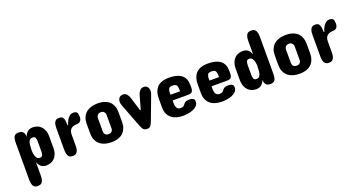

<svg xmlns="http://www.w3.org/2000/svg" viewBox="-50 -1398 4281 2307"><g transform="rotate(-20 2090.5 -244.5)"><path d="M64.5 84V-377.9Q64.5 -408.2 68.8 -433.3Q73.2 -458.5 88.6 -473.4Q104 -488.3 137.7 -488.3Q169.4 -488.3 185.5 -475.8Q201.7 -463.4 207.3 -444.6Q212.9 -425.8 212.9 -406.2Q222.7 -438.5 248.3 -463.4Q273.9 -488.3 318.4 -488.3Q345.2 -488.3 372.1 -479.5Q398.9 -470.7 420.4 -450.2Q441.9 -429.7 455.3 -396.7Q468.8 -363.8 468.8 -315.4V-173.8Q468.8 -125 455.3 -92Q441.9 -59.1 420.4 -39.1Q398.9 -18.6 372.1 -9.8Q345.2 -1 318.4 -1Q273.9 -1 248.3 -25.6Q222.7 -50.3 212.9 -83V84Q212.9 114.7 207.8 139.9Q202.6 165 186.5 180.2Q170.4 195.3 137.7 195.3Q106 195.3 90.3 180.2Q74.7 165 69.6 139.6Q64.5 114.3 64.5 84ZM318.4 -184.6V-302.7Q318.4 -331.5 311.5 -352.8Q304.7 -374 275.4 -374Q239.3 -374 225.6 -339.4Q218.8 -321.3 216.1 -293.9Q213.4 -266.6 212.9 -229.5Q212.9 -206.1 218.3 -179.4Q223.6 -152.8 237.3 -134Q251 -115.2 275.4 -115.2Q304.7 -115.2 311.5 -136.2Q318.4 -157.2 318.4 -184.6Z M894.5 -415Q894.5 -341.8 822.3 -341.8Q811.5 -341.8 797.1 -339.1Q782.7 -336.4 768.6 -328.1Q757.8 -321.8 749 -311.5Q740.2 -300.8 734.9 -284.7Q729.5 -268.6 729.5 -246.1V-106.4Q729.5 -77.6 724.1 -53.5Q718.8 -29.3 702.9 -14.6Q687 0 655.3 0Q624.5 0 608.9 -14.6Q593.3 -29.3 588.1 -53.7Q583 -78.1 583 -106.4V-379.9Q583 -409.7 588.1 -433.8Q593.3 -458 608.9 -472.7Q624.5 -487.3 655.3 -487.3Q687.5 -487.3 701.4 -470Q715.3 -452.6 718.5 -425.5Q721.7 -398.4 721.7 -368.2H729.5Q742.2 -418 770.5 -452.6Q798.8 -487.3 833 -487.3Q870.6 -487.3 882.6 -470.2Q894.5 -453.1 894.5 -415Z M943.4 -183.6V-304.7Q943.4 -350.1 955.6 -380.9Q967.8 -412.1 987.1 -433.1Q1006.3 -454.1 1030.3 -465.8Q1053.2 -477.5 1076.7 -483.4Q1099.6 -489.3 1119.4 -490.7Q1139.2 -492.2 1150.4 -492.2Q1161.6 -492.2 1181.2 -490.7Q1200.7 -489.3 1223.1 -483.4Q1245.6 -477.5 1268.1 -465.8Q1291 -454.1 1309.1 -433.1Q1327.6 -412.1 1339.1 -380.9Q1350.6 -349.6 1350.6 -304.7V-183.6Q1350.6 -139.2 1338.9 -107.4Q1327.1 -76.2 1309.1 -55.2Q1291 -34.2 1268.1 -22.5Q1245.6 -10.7 1223.1 -4.9Q1200.7 1 1181.2 2.4Q1161.6 3.9 1150.4 3.9Q1139.6 3.9 1119.6 2.4Q1100.1 1 1076.9 -4.9Q1053.7 -10.7 1030.3 -22.5Q1006.3 -34.2 987.3 -55.2Q967.8 -76.2 955.6 -107.4Q943.4 -138.7 943.4 -183.6ZM1093.8 -326.2V-149.4Q1094.7 -134.8 1100.6 -124.5Q1106 -114.7 1117.4 -107.2Q1128.9 -99.6 1150.4 -99.6Q1170.9 -99.6 1181.9 -107.2Q1192.9 -114.7 1198.2 -124.5Q1204.6 -136.2 1205.1 -149.4V-326.2Q1204.6 -339.8 1198.2 -353Q1192.9 -362.8 1181.9 -371.3Q1170.9 -379.9 1150.4 -379.9Q1128.9 -379.9 1117.4 -371.3Q1106 -362.8 1100.6 -353Q1094.7 -341.8 1093.8 -326.2Z M1789.1 -365.2 1680.7 -76.2Q1662.6 -27.8 1647.5 -13.9Q1632.3 0 1606.4 0Q1579.6 0 1563.2 -13.7Q1546.9 -27.3 1528.3 -76.2L1418 -365.2Q1413.6 -377 1409.9 -390.4Q1406.2 -403.8 1406.2 -417Q1406.2 -447.3 1422.9 -467.8Q1439.5 -488.3 1475.6 -488.3Q1502.4 -488.3 1521.2 -466.8Q1540 -445.3 1547.9 -418L1602.5 -240.2H1610.4L1661.1 -418Q1668.5 -444.8 1687.3 -466.6Q1706.1 -488.3 1736.3 -488.3Q1770 -488.3 1785.4 -466.8Q1800.8 -445.3 1800.8 -416Q1800.8 -392.6 1789.1 -365.2Z M2273.4 -308.6V-278.3Q2273.4 -254.4 2261.5 -235.6Q2249.5 -216.8 2204.1 -216.8H2009.8V-169.9Q2009.8 -143.1 2023.7 -120.4Q2037.6 -97.7 2070.3 -97.7Q2096.2 -97.7 2107.9 -106.2Q2119.6 -114.7 2127.9 -128.4Q2133.3 -136.7 2141.1 -143.1Q2149.4 -149.9 2163.6 -154.5Q2177.7 -159.2 2203.1 -159.2Q2229.5 -159.2 2248 -149.2Q2266.6 -139.2 2266.6 -110.4Q2266.6 -78.6 2246.6 -57.4Q2226.6 -36.1 2196.3 -23.4Q2166 -10.7 2130.6 -5.4Q2095.2 0 2064.5 0Q2023.9 -0.5 1987.3 -10.3Q1950.7 -20 1922.9 -41.5Q1894.5 -63 1877.9 -97.7Q1861.3 -132.3 1861.3 -182.6V-296.9Q1861.3 -342.8 1872.6 -375.5Q1883.8 -407.7 1901.1 -429.2Q1918.5 -450.7 1940.4 -462.9Q1962.4 -474.6 1984.9 -480.5Q2007.3 -486.3 2027.6 -487.8Q2047.9 -489.3 2062.5 -489.3Q2111.8 -489.3 2147 -480.5Q2181.6 -471.7 2205.1 -457.5Q2228.5 -443.4 2242.2 -424.8Q2256.3 -406.7 2262.7 -386.7Q2269.5 -367.2 2271.5 -346.7Q2273.4 -326.2 2273.4 -308.6ZM2009.8 -324.2V-290H2131.8Q2131.8 -321.8 2128.7 -343Q2125.5 -364.3 2112.1 -375Q2098.6 -385.7 2067.4 -385.7Q2031.7 -385.7 2020.8 -366.5Q2009.8 -347.2 2009.8 -324.2Z M2771.5 -308.6V-278.3Q2771.5 -254.4 2759.5 -235.6Q2747.6 -216.8 2702.1 -216.8H2507.8V-169.9Q2507.8 -143.1 2521.7 -120.4Q2535.6 -97.7 2568.4 -97.7Q2594.2 -97.7 2606 -106.2Q2617.7 -114.7 2626 -128.4Q2631.3 -136.7 2639.2 -143.1Q2647.5 -149.9 2661.6 -154.5Q2675.8 -159.2 2701.2 -159.2Q2727.5 -159.2 2746.1 -149.2Q2764.6 -139.2 2764.6 -110.4Q2764.6 -78.6 2744.6 -57.4Q2724.6 -36.1 2694.3 -23.4Q2664.1 -10.7 2628.7 -5.4Q2593.3 0 2562.5 0Q2522 -0.5 2485.4 -10.3Q2448.7 -20 2420.9 -41.5Q2392.6 -63 2376 -97.7Q2359.4 -132.3 2359.4 -182.6V-296.9Q2359.4 -342.8 2370.6 -375.5Q2381.8 -407.7 2399.2 -429.2Q2416.5 -450.7 2438.5 -462.9Q2460.4 -474.6 2482.9 -480.5Q2505.4 -486.3 2525.6 -487.8Q2545.9 -489.3 2560.5 -489.3Q2609.9 -489.3 2645 -480.5Q2679.7 -471.7 2703.1 -457.5Q2726.6 -443.4 2740.2 -424.8Q2754.4 -406.7 2760.7 -386.7Q2767.6 -367.2 2769.5 -346.7Q2771.5 -326.2 2771.5 -308.6ZM2507.8 -324.2V-290H2629.9Q2629.9 -321.8 2626.7 -343Q2623.5 -364.3 2610.1 -375Q2596.7 -385.7 2565.4 -385.7Q2529.8 -385.7 2518.8 -366.5Q2507.8 -347.2 2507.8 -324.2Z M3256.8 -572.3V-110.4Q3256.8 -80.1 3252.4 -54.9Q3248 -29.8 3232.7 -14.9Q3217.3 0 3183.6 0Q3151.9 0 3135.7 -12.5Q3119.6 -24.9 3114 -43.7Q3108.4 -62.5 3108.4 -82Q3098.6 -49.8 3073.2 -24.9Q3047.9 0 3002.9 0Q2976.1 0 2949.2 -8.8Q2922.4 -17.6 2900.9 -38.1Q2879.4 -58.6 2866 -91.6Q2852.5 -124.5 2852.5 -172.9V-314.5Q2852.5 -363.3 2866 -396.2Q2879.4 -429.2 2900.9 -449.7Q2922.4 -469.7 2949.2 -478.5Q2976.1 -487.3 3002.9 -487.3Q3047.9 -487.3 3073.2 -462.9Q3098.6 -438.5 3108.4 -405.3V-572.3Q3108.4 -603 3113.5 -628.2Q3118.7 -653.3 3134.8 -668.5Q3150.9 -683.6 3183.6 -683.6Q3215.3 -683.6 3231 -668.5Q3246.6 -653.3 3251.7 -627.9Q3256.8 -602.5 3256.8 -572.3ZM3002.9 -303.7V-185.5Q3002.9 -157.2 3009.8 -135.7Q3016.6 -114.3 3045.9 -114.3Q3082 -114.3 3095.7 -149.4Q3102.5 -167 3105.2 -194.1Q3107.9 -221.2 3108.4 -258.8Q3108.4 -281.7 3103 -308.3Q3097.7 -335 3084 -354Q3070.3 -373 3045.9 -373Q3016.6 -373 3009.8 -352.1Q3002.9 -331.1 3002.9 -303.7Z M3348.6 -183.6V-304.7Q3348.6 -350.1 3360.8 -380.9Q3373 -412.1 3392.3 -433.1Q3411.6 -454.1 3435.5 -465.8Q3458.5 -477.5 3481.9 -483.4Q3504.9 -489.3 3524.7 -490.7Q3544.4 -492.2 3555.7 -492.2Q3566.9 -492.2 3586.4 -490.7Q3606 -489.3 3628.4 -483.4Q3650.9 -477.5 3673.3 -465.8Q3696.3 -454.1 3714.4 -433.1Q3732.9 -412.1 3744.4 -380.9Q3755.9 -349.6 3755.9 -304.7V-183.6Q3755.9 -139.2 3744.1 -107.4Q3732.4 -76.2 3714.4 -55.2Q3696.3 -34.2 3673.3 -22.5Q3650.9 -10.7 3628.4 -4.9Q3606 1 3586.4 2.4Q3566.9 3.9 3555.7 3.9Q3544.9 3.9 3524.9 2.4Q3505.4 1 3482.2 -4.9Q3459 -10.7 3435.5 -22.5Q3411.6 -34.2 3392.6 -55.2Q3373 -76.2 3360.8 -107.4Q3348.6 -138.7 3348.6 -183.6ZM3499 -326.2V-149.4Q3500 -134.8 3505.9 -124.5Q3511.2 -114.7 3522.7 -107.2Q3534.2 -99.6 3555.7 -99.6Q3576.2 -99.6 3587.2 -107.2Q3598.1 -114.7 3603.5 -124.5Q3609.9 -136.2 3610.4 -149.4V-326.2Q3609.9 -339.8 3603.5 -353Q3598.1 -362.8 3587.2 -371.3Q3576.2 -379.9 3555.7 -379.9Q3534.2 -379.9 3522.7 -371.3Q3511.2 -362.8 3505.9 -353Q3500 -341.8 3499 -326.2Z M4169.9 -415Q4169.9 -341.8 4097.7 -341.8Q4086.9 -341.8 4072.5 -339.1Q4058.1 -336.4 4043.9 -328.1Q4033.2 -321.8 4024.4 -311.5Q4015.6 -300.8 4010.3 -284.7Q4004.9 -268.6 4004.9 -246.1V-106.4Q4004.9 -77.6 3999.5 -53.5Q3994.1 -29.3 3978.3 -14.6Q3962.4 0 3930.7 0Q3899.9 0 3884.3 -14.6Q3868.7 -29.3 3863.5 -53.7Q3858.4 -78.1 3858.4 -106.4V-379.9Q3858.4 -409.7 3863.5 -433.8Q3868.7 -458 3884.3 -472.7Q3899.9 -487.3 3930.7 -487.3Q3962.9 -487.3 3976.8 -470Q3990.7 -452.6 3993.9 -425.5Q3997.1 -398.4 3997.1 -368.2H4004.9Q4017.6 -418 4045.9 -452.6Q4074.2 -487.3 4108.4 -487.3Q4146 -487.3 4158 -470.2Q4169.9 -453.1 4169.9 -415Z"/></g></svg>

Font: Dangrek
Style: Regular
Weight: 400
Designer: Danh Hong
Version: Version 8.001; ttfautohint (v1.8.3)